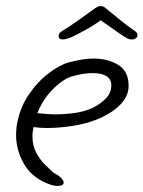

<svg xmlns="http://www.w3.org/2000/svg" viewBox="-20 -556 473 633"><path d="M169 57Q161 57 150 54Q89 34 61 -12.5Q33 -59 33 -111Q33 -119 33.5 -126.5Q34 -134 35 -141Q44 -198 73.5 -242Q103 -286 140.5 -314.5Q178 -343 209 -351Q229 -356 249 -359.5Q269 -363 288 -363Q336 -363 370 -342Q404 -321 404 -273Q404 -246 387.5 -224Q371 -202 346.5 -186.5Q322 -171 299 -162Q264 -148 219.5 -141Q175 -134 136 -134Q111 -134 90 -137V-136Q90 -132 89 -128.5Q88 -125 88 -121Q87 -117 87 -113.5Q87 -110 87 -107Q87 -76 99.5 -52.5Q112 -29 129 -12.5Q146 4 157 14Q175 23 182.5 31.5Q190 40 190 45Q190 57 169 57ZM163 -179Q193 -179 226 -183.5Q259 -188 287 -201Q309 -212 328 -230.5Q347 -249 347 -275Q347 -295 331 -305Q315 -315 286 -315Q253 -315 214 -303Q200 -299 179.5 -284Q159 -269 138 -243.5Q117 -218 103 -183Q115 -182 130.5 -180.5Q146 -179 163 -179ZM186 -426Q173 -426 173 -438Q173 -441 175.5 -445.5Q178 -450 187 -455Q210 -469 238 -489Q266 -509 291 -527Q303 -536 312 -536Q322 -536 331 -527Q353 -509 377.5 -489Q402 -469 423 -455Q431 -450 432.5 -445Q434 -440 433 -438Q433 -434 428 -430Q423 -426 418 -426Q416 -426 410 -426Q404 -426 387 -437Q377 -443 357 -457.5Q337 -472 312 -489Q297 -478 278.5 -467Q260 -456 245.5 -448.5Q231 -441 227 -439Q220 -435 208 -430.5Q196 -426 186 -426Z"/></svg>

Font: Grape Nuts
Style: Regular
Weight: 400
Designer: Robert E. Leuschke
Foundry: Robert E. Leuschke
Version: Version 1.010; ttfautohint (v1.8.3)